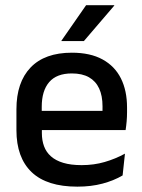

<svg xmlns="http://www.w3.org/2000/svg" viewBox="-20 -704 546 736"><path d="M276.5 11.5Q159.5 11.5 101.2 -44.2Q43 -100 43 -205V-285Q43 -388.5 97.2 -445.2Q151.5 -502 255.5 -502Q326 -502 373 -476.2Q420 -450.5 443.5 -403.5Q467 -356.5 467 -292V-273.5Q467 -256.5 465.5 -239Q464 -221.5 461.5 -205.5H371.5Q372.5 -231.5 372.8 -254.5Q373 -277.5 373 -296.5Q373 -337 360 -365Q347 -393 321 -407.8Q295 -422.5 255.5 -422.5Q197 -422.5 168.5 -389.2Q140 -356 140 -294.5V-248.5L140.5 -237V-193.5Q140.5 -166 148.8 -143.5Q157 -121 175.2 -104.8Q193.5 -88.5 222.5 -79.8Q251.5 -71 293 -71Q340 -71 381.2 -83Q422.5 -95 459 -115L450 -31.5Q417 -12 373.2 -0.2Q329.5 11.5 276.5 11.5ZM441.5 -205.5H95V-279H441.5ZM215.5 -548 310 -684H418V-682.5L301.5 -546.5H215.5Z"/></svg>

Font: Anek Malayalam Medium Medium
Style: Regular
Weight: 500
Version: Version 1.003